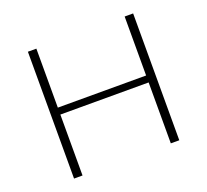

<svg xmlns="http://www.w3.org/2000/svg" viewBox="-115 -797 1009 936"><g transform="rotate(-20 390.0 -329.0)"><path d="M663 -658V0H619V-316H161V0H117V-658H161V-352H619V-658Z"/></g></svg>

Font: Ysabeau Light
Style: Regular
Weight: 300
Designer: Christian Thalmann (Catharsis Fonts)
Version: Version 0.003